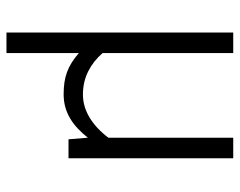

<svg xmlns="http://www.w3.org/2000/svg" viewBox="-94 -458 745 597"><g transform="rotate(90 278.5 -159.5)"><path d="M472.2 0H413.1L408.2 -60.1Q394.5 -43 380.1 -29.3Q365.7 -15.6 349.1 -5.6Q332.5 4.4 313.7 9.8Q294.9 15.1 272.9 15.1Q253.4 15.1 236.6 12.7Q219.7 10.3 204.3 4.6Q189 -1 174.6 -10Q160.2 -19 145 -32.2V192.9H81.1V-512.2H145V-106Q169.9 -77.1 202.4 -61Q234.9 -44.9 273.9 -44.9Q311 -44.9 345.2 -65.4Q379.4 -85.9 408.2 -124V-512.2H472.2Z"/></g></svg>

Font: Clear Sans Light
Style: Regular
Weight: 300
Foundry: Intel Corporation
Version: Version 1.00